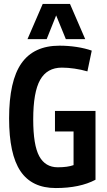

<svg xmlns="http://www.w3.org/2000/svg" viewBox="-20 -941 539 971"><path d="M26 -342Q26 -532 88.5 -621Q151 -710 281 -710Q325 -710 367.5 -703.5Q410 -697 444 -685L422 -580Q391 -589 357 -594Q323 -599 293 -599Q218 -599 183 -537Q148 -475 148 -337Q148 -207 178.5 -151Q209 -95 272 -95Q322 -95 352 -106V-276H258V-380H463V-32Q384 10 262 10Q141 10 83.5 -75.5Q26 -161 26 -342ZM119 -743 196 -921H334L411 -743H313L264 -863L216 -743Z"/></svg>

Font: Georama Semi Condensed SemiBold
Style: Regular
Weight: 600
Width: 4
Designer: Jean-Baptiste Levee
Foundry: Production Type
Version: Version 1.000